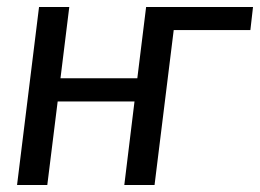

<svg xmlns="http://www.w3.org/2000/svg" viewBox="-20 -526 740 546"><path d="M692 -440.5H474L419.5 0H333.5L362.5 -237.5H144L114.5 0H28.5L91 -506H177L152 -303.5H370.5L395.5 -506H699.5Z"/></svg>

Font: Lato 2
Style: Italic
Weight: 400
Italic angle: -7°
Designer: Lukasz Dziedzic with Adam Twardoch and Botio Nikoltchev
Foundry: tyPoland Lukasz Dziedzic
Version: Version 2.015; 2015-08-06; http://www.latofonts.com/